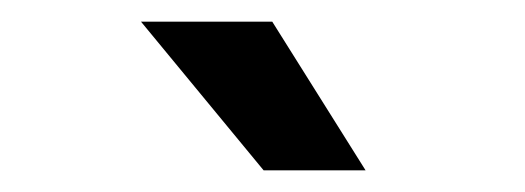

<svg xmlns="http://www.w3.org/2000/svg" viewBox="-20 -680 484 177"><path d="M231 -660 317 -523H223L110 -660Z"/></svg>

Font: Teko Medium
Style: Regular
Weight: 500
Designer: Manushi Parikh, Jonny Pinhorn
Foundry: Indian Type Foundry
Version: Version 1.106;PS 1.0;hotconv 1.0.78;makeotf.lib2.5.61930; tt